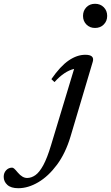

<svg xmlns="http://www.w3.org/2000/svg" viewBox="-244 -728 586 1013"><path d="M194 -644Q194 -671.5 211.8 -689.8Q229.5 -708 257.5 -708Q285.5 -708 303.5 -689.8Q321.5 -671.5 321.5 -644Q321.5 -617 303.5 -598.8Q285.5 -580.5 257.5 -580.5Q229.5 -580.5 211.8 -598.8Q194 -617 194 -644ZM128.5 -9Q102 80 56.8 141Q11.5 202 -42 233.5Q-95.5 265 -147.5 265Q-186 265 -205.2 247.5Q-224.5 230 -224.5 205Q-224.5 184 -211.5 170.2Q-198.5 156.5 -180 156.5Q-175 156.5 -168.5 162.2Q-162 168 -150 182.5Q-126 211 -101 211Q-78.5 211 -57.2 196Q-36 181 -15.5 143.5Q5 106 25.5 37.5L147 -364.5Q95.5 -352.5 43.5 -295L27 -310.5Q74.5 -379 118.5 -409Q162.5 -439 206 -439Q256 -439 245.5 -402.5Z"/></svg>

Font: Newsreader Text Medium
Style: Italic
Weight: 500
Italic angle: -17°
Designer: Hugues Gentile
Foundry: Production Type
Version: Version 1.001